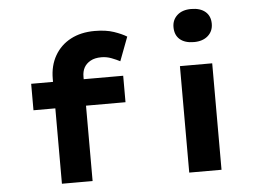

<svg xmlns="http://www.w3.org/2000/svg" viewBox="-55 -881 1309 954"><g transform="rotate(-5 600.0 -404.5)"><path d="M216 0V-523Q216 -589 244.5 -638.5Q273 -688 324 -715Q375 -742 444 -742Q500 -742 539.5 -728.5Q579 -715 603 -700L558 -581Q541 -590 516.5 -599.5Q492 -609 466 -609Q433 -609 411.5 -597Q390 -585 379.5 -566Q369 -547 369 -520V0H293Q270 0 250.5 0Q231 0 216 0ZM107 -376V-508H566V-376ZM851 0V-531H1012V0ZM931 -644Q886 -644 861 -665.5Q836 -687 836 -727Q836 -763 861.5 -786Q887 -809 931 -809Q976 -809 1001.5 -787.5Q1027 -766 1027 -727Q1027 -690 1001 -667Q975 -644 931 -644Z"/></g></svg>

Font: Lexend Tera
Style: Bold
Weight: 700
Designer: Bonnie Shaver-Troup, Thomas Jockin
Foundry: Lexend
Version: Version 1.007